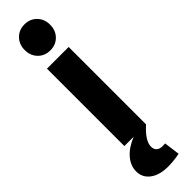

<svg xmlns="http://www.w3.org/2000/svg" viewBox="-320 -692 877 877"><g transform="rotate(-45 118.0 -254.0)"><path d="M47.9 -500H188V0Q131.8 50.3 131.8 87.9Q131.8 105 142.1 114.5Q152.3 124 171.9 124Q182.1 124 188 123L198.2 200.2Q158.2 208 124 208Q67.9 208 35.9 183.8Q3.9 159.7 3.9 120.1Q3.9 83.5 30.8 52Q57.6 20.5 107.9 0H47.9ZM59.3 -571.5Q36.1 -595.2 36.1 -631.8Q36.1 -668.5 59.3 -692.1Q82.5 -715.8 118.2 -715.8Q153.8 -715.8 177 -692.1Q200.2 -668.5 200.2 -631.8Q200.2 -595.2 177 -571.5Q153.8 -547.9 118.2 -547.9Q82.5 -547.9 59.3 -571.5Z"/></g></svg>

Font: Apfel Grotezk
Style: Bold
Weight: 700
Designer: Luigi Gorlero
Foundry: Collletttivo
Version: Version 2.000;FEAKit 1.0